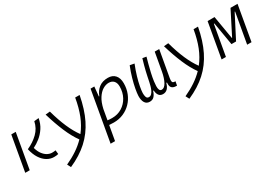

<svg xmlns="http://www.w3.org/2000/svg" viewBox="19 -1383 3479 2469"><g transform="rotate(-30 1758.0 -148.0)"><path d="M462.4 9.8Q409.7 9.8 361.1 -19.3Q312.5 -48.3 275.6 -105.2Q238.8 -162.1 220.2 -246.1Q316.4 -289.1 384.5 -355.5Q452.6 -421.9 472.2 -517.1L540.5 -523.9Q525.9 -445.3 487.1 -387Q448.2 -328.6 397.2 -287.8Q346.2 -247.1 294.4 -222.2Q311.5 -161.6 340.3 -124Q369.1 -86.4 402.8 -68.8Q436.5 -51.3 468.8 -51.3Q502.4 -51.3 521.5 -55.7L527.8 2.4Q514.2 6.3 497.8 8.1Q481.4 9.8 462.4 9.8ZM39.6 0 130.9 -517.6H196.8L106 0Z M585.9 230.5 558.6 177.7Q650.9 135.3 724.9 85.7Q798.8 36.1 856.9 -23.9Q793 -111.8 739.5 -237.8Q686 -363.8 640.6 -517.6L707.5 -523.9Q787.6 -232.4 902.8 -76.7Q970.2 -162.1 1013.2 -270.5Q1056.2 -378.9 1079.6 -517.6H1145.5Q1109.4 -325.2 1039.8 -183.8Q970.2 -42.5 859.1 58.3Q748 159.2 585.9 230.5Z M1243.2 224.6H1177.2L1216.8 -0.5Q1216.8 -0.5 1216.3 -0.5L1217.3 -2L1308.1 -517.6H1363.8L1350.6 -381.8L1349.6 -377H1356.9Q1382.3 -445.8 1435.1 -486.6Q1487.8 -527.3 1568.4 -527.3Q1636.7 -527.3 1674.8 -484.9Q1712.9 -442.4 1712.9 -364.7Q1712.9 -284.7 1685.5 -216.6Q1658.2 -148.4 1609.1 -97.7Q1560.1 -46.9 1494.1 -18.6Q1428.2 9.8 1351.1 9.8Q1317.9 9.8 1281.7 6.8ZM1293 -55.7Q1323.2 -51.3 1361.8 -51.3Q1442.9 -51.3 1507.3 -91.1Q1571.8 -130.9 1609.1 -199.7Q1646.5 -268.6 1646.5 -355Q1646.5 -408.2 1619.9 -437.3Q1593.3 -466.3 1545.4 -466.3Q1502 -466.3 1457.5 -439.5Q1413.1 -412.6 1376.5 -355.7Q1339.8 -298.8 1319.8 -208Z M1886.2 9.8Q1837.4 9.8 1814.7 -28.1Q1792 -65.9 1793.9 -127.9Q1795.4 -167.5 1806.9 -230Q1818.4 -292.5 1840.1 -369.1Q1861.8 -445.8 1894.5 -526.9L1959.5 -514.6Q1926.8 -432.6 1905 -358.9Q1883.3 -285.2 1872.6 -227.3Q1861.8 -169.4 1860.4 -133.3Q1859.4 -100.6 1867.9 -74Q1876.5 -47.4 1904.8 -47.4Q1927.7 -47.4 1944.8 -64.9Q1961.9 -82.5 1973.6 -108.9Q1985.4 -135.3 1992.7 -163.3Q2000 -191.4 2004.4 -211.9Q2013.7 -257.3 2021 -292.7Q2028.3 -328.1 2036.4 -361.6Q2044.4 -395 2054.9 -433.6Q2065.4 -472.2 2080.6 -523.9L2136.7 -514.6Q2125 -474.6 2110.4 -419.4Q2095.7 -364.3 2082.3 -304.9Q2068.8 -245.6 2061.5 -191.9Q2056.6 -157.2 2055.4 -124Q2054.2 -90.8 2063 -69.1Q2071.8 -47.4 2096.2 -47.4Q2134.8 -47.4 2165.5 -102.5Q2196.3 -157.7 2213.4 -252L2260.7 -517.6L2327.1 -517.1L2257.8 -126.5Q2251 -88.9 2256.6 -72.8Q2262.2 -56.6 2284.7 -54.7L2301.3 -53.7L2290.5 4.9H2281.7Q2235.4 4.9 2214.1 -17.8Q2192.9 -40.5 2198.7 -94.7H2188.5Q2160.2 9.8 2083 9.8Q2042.5 9.8 2022.2 -17.3Q2002 -44.4 1999.5 -91.3H1990.7Q1977.5 -45.4 1952.6 -17.8Q1927.7 9.8 1886.2 9.8Z M2343.8 230.5 2316.4 177.7Q2408.7 135.3 2482.7 85.7Q2556.6 36.1 2614.7 -23.9Q2550.8 -111.8 2497.3 -237.8Q2443.8 -363.8 2398.4 -517.6L2465.3 -523.9Q2545.4 -232.4 2660.6 -76.7Q2728 -162.1 2771 -270.5Q2814 -378.9 2837.4 -517.6H2903.3Q2867.2 -325.2 2797.6 -183.8Q2728 -42.5 2616.9 58.3Q2505.9 159.2 2343.8 230.5Z M2955.1 0 3045.9 -517.6H3148.9L3207 -174.3H3211.9L3386.2 -517.6H3490.2L3399.4 0H3334.5L3413.6 -447.3H3407.2L3231.9 -107.4H3163.6L3106 -447.3H3098.6L3019.5 0Z"/></g></svg>

Font: Cascadia Mono Light
Style: Italic
Weight: 300
Italic angle: -10°
Monospace: yes
Designer: Aaron Bell
Foundry: Saja Typeworks
Version: Version 2404.023; ttfautohint (v1.8.4)